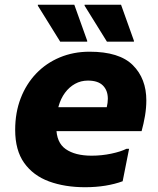

<svg xmlns="http://www.w3.org/2000/svg" viewBox="-20 -780 666 811"><path d="M339.3 10.8Q253.9 10.8 187.1 -13.7Q120.3 -38.3 82.2 -91.7Q44.1 -145.2 44.1 -231.2Q44.1 -304.6 67.4 -365Q90.7 -425.3 132.7 -469.3Q174.7 -513.3 232.5 -537.5Q290.2 -561.6 358.1 -561.6Q484.1 -561.6 541.1 -504.8Q598.1 -448 598.1 -355.6Q598.1 -324.7 592.5 -290.9Q586.8 -257.2 578.1 -226H152.9V-327.2H430.9Q433.2 -336.4 434.3 -345.4Q435.5 -354.4 435.5 -362.8Q435.5 -397.9 414.8 -418.7Q394.2 -439.6 351.3 -439.6Q321.5 -439.6 297 -425.9Q272.4 -412.3 254.5 -388.1Q236.5 -363.9 227.2 -330.3Q217.9 -296.7 217.9 -256.8V-242.4Q217.9 -177.9 257.6 -150.2Q297.3 -122.4 366.9 -122.4Q409.5 -122.4 450.2 -131Q490.8 -139.6 514.5 -151.6H525.3L498.1 -14.4Q465.7 -2.4 425.5 4.2Q385.2 10.8 339.3 10.8ZM234.3 -604 139.9 -756V-760H293.9L348.3 -608V-604ZM431.7 -604 337.3 -756V-760H491.3L545.7 -608V-604Z"/></svg>

Font: Kufam
Style: Italic
Weight: 400
Italic angle: -11°
Designer: Artur Schmal
Foundry: Original Type
Version: Version 1.301; ttfautohint (v1.8.3)